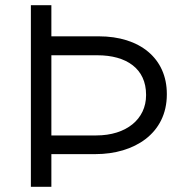

<svg xmlns="http://www.w3.org/2000/svg" viewBox="-20 -720 713 740"><path d="M178 -700H99V0H178V-126H348C497 -126 623 -205 623 -356V-358C623 -495 519 -580 361 -580H178ZM351 -198H178V-507H355C468 -507 543 -455 543 -355V-353C543 -261 467 -198 351 -198Z"/></svg>

Font: Mission
Style: Regular
Weight: 400
Version: Version 1.000;FEAKit 1.0